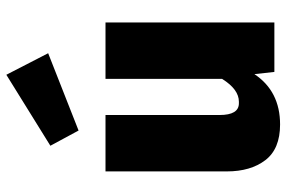

<svg xmlns="http://www.w3.org/2000/svg" viewBox="-169 -717 904 606"><g transform="rotate(-90 283.0 -414.0)"><path d="M193 18Q116 18 80.5 -28.5Q45 -75 45 -150V-533H223V-173Q223 -112 260 -112H265Q304 -112 337 -165V-533H515V0H359L352 -63Q298 18 193 18ZM174 -618 126 -707 350 -846 418 -714Z"/></g></svg>

Font: Trujillo ExtraBold
Style: Regular
Weight: 800
Designer: Fira Sans original fonts by bBox Type GmbH, Carrois Corporate GbR, & Edenspiekermann AG / Changes by Cristiano Sobral
Foundry: Fira Sans original fonts by bBox Type GmbH, Carrois Corporate GbR, & Edenspiekermann AG / Changes by Cristiano Sobral
Version: Version 4.301;July 28, 2020;FontCreator 13.0.0.2655 64-bit